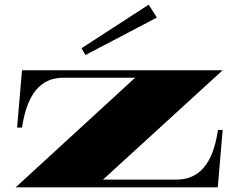

<svg xmlns="http://www.w3.org/2000/svg" viewBox="-20 -800 1018 820"><path d="M47 0H910L931 -245H911C895 -141 856 -33 734 -33H420L931 -500H74L53 -255H74C90 -359 129 -468 250 -468H557ZM650 -725 615 -780 328 -594 345 -565Z"/></svg>

Font: Sprat Extended
Style: Bold
Weight: 700
Width: 9
Designer: Ethan Nakache
Foundry: Collletttivo
Version: Version 2.000;Glyphs 3.2 (3217)